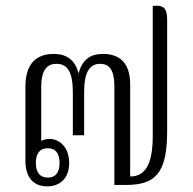

<svg xmlns="http://www.w3.org/2000/svg" viewBox="-20 -653 682 680"><path d="M147 7C197 7 225 -26 225 -76C225 -129 193 -161 155 -161C144 -161 134 -158 126 -154V-344C126 -411 151 -427 180 -427C221 -427 238 -395 238 -325V-174H278V-327C278 -395 296 -427 335 -427C360 -427 385 -414 385 -349V2H426C530 2 572 -39 572 -188V-583C572 -626 558 -636 521 -632V-172C521 -67 492 -28 441 -28V-354C441 -434 400 -462 345 -462C299 -462 272 -442 258 -393C246 -441 216 -462 170 -462C113 -462 70 -432 70 -346V-84C70 -25 98 7 147 7ZM150 -24C120 -24 107 -44 107 -76C107 -108 120 -128 149 -128C178 -128 191 -108 191 -76C191 -44 178 -24 150 -24Z"/></svg>

Font: Noto Serif Thai Condensed Light
Style: Regular
Weight: 300
Width: 3
Designer: Monotype Design Team
Foundry: Monotype Imaging Inc.
Version: Version 2.002